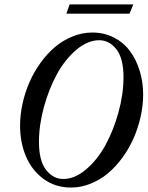

<svg xmlns="http://www.w3.org/2000/svg" viewBox="-20 -821 657 854"><path d="M275.4 -760.3 289.6 -801.3H572.8L556.2 -760.3ZM295.4 13.2Q226.1 13.2 173.8 -25.1Q121.6 -63.5 95.5 -125.2Q69.3 -187 69.3 -262.2Q69.3 -310.5 80.3 -360.4Q91.3 -410.2 111.3 -455.8Q131.3 -501.5 160.6 -542Q189.9 -582.5 224.9 -612.1Q259.8 -641.6 302.7 -658.9Q345.7 -676.3 390.6 -676.3Q443.4 -676.3 486.6 -654.1Q529.8 -631.8 557.9 -594Q585.9 -556.2 601.3 -506.3Q616.7 -456.5 616.7 -400.9Q616.7 -352.5 605.7 -302.7Q594.7 -252.9 574.7 -207.3Q554.7 -161.6 525.4 -121.1Q496.1 -80.6 461.2 -51Q426.3 -21.5 383.3 -4.2Q340.3 13.2 295.4 13.2ZM261.2 -24.9Q312.5 -24.9 362.8 -67.4Q413.1 -109.9 449 -175.5Q484.9 -241.2 507.1 -321.8Q529.3 -402.3 529.3 -477.1Q529.3 -561.5 497.8 -601.8Q466.3 -642.1 421.4 -642.1Q370.1 -642.1 319.8 -599.6Q269.5 -557.1 233.6 -491.7Q197.8 -426.3 175.5 -345.5Q153.3 -264.6 153.3 -189.9Q153.3 -105.5 185.1 -65.2Q216.8 -24.9 261.2 -24.9Z"/></svg>

Font: Elstob 14pt Medium
Style: Italic
Weight: 500
Italic angle: -20°
Designer: Peter S. Baker
Version: Version 1.015